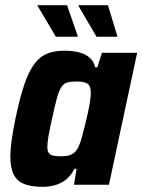

<svg xmlns="http://www.w3.org/2000/svg" viewBox="-20 -714 550 742"><path d="M145 8Q102 8 74.5 -2.5Q47 -13 33.5 -38.5Q20 -64 20 -109Q20 -136 25 -172.5Q30 -209 40 -257Q56 -333 72.5 -383Q89 -433 110 -463Q131 -493 159.5 -505.5Q188 -518 227 -518Q259 -518 284 -512Q309 -506 325.5 -492Q342 -478 348 -454H356L374 -510H510L401 0H266L276 -62H268Q253 -33 232.5 -18Q212 -3 189.5 2.5Q167 8 145 8ZM217 -110Q236 -110 248.5 -114Q261 -118 270.5 -127.5Q280 -137 286 -153Q291 -164 296.5 -184Q302 -204 308 -228.5Q314 -253 319.5 -277.5Q325 -302 328 -323Q331 -344 331 -355Q331 -381 319 -390Q307 -399 277 -399Q255 -399 241 -395.5Q227 -392 217.5 -378Q208 -364 200 -335Q192 -306 181 -255Q172 -214 167.5 -188.5Q163 -163 163 -147Q163 -131 168.5 -123Q174 -115 186 -112.5Q198 -110 217 -110ZM196 -572 126 -690 125 -694H239L280 -576V-572ZM353 -572 284 -690 283 -694H397L433 -576L434 -572Z"/></svg>

Font: Saira SemiCondensed
Style: Bold Italic
Weight: 700
Width: 4
Italic angle: -12°
Designer: Hector Gatti with collaboration of the Omnibus-Type team
Foundry: Omnibus-Type
Version: Version 1.101